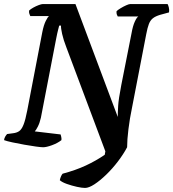

<svg xmlns="http://www.w3.org/2000/svg" viewBox="-33 -724 852 944"><path d="M385 200Q370 200 345 194.5Q320 189 296 180.5Q272 172 261 162Q263 152 267 143Q271 134 275 130Q339 113 388.5 90Q438 67 482 37L485 20L293 -492Q279 -528 272.5 -557Q266 -586 267 -598H258Q257 -593 253 -578.5Q249 -564 243 -533L168 -145Q162 -119 153 -101.5Q144 -84 138 -78L265 -63Q266 -59 268 -51.5Q270 -44 269 -35Q250 -20 222.5 -10Q195 0 179 0Q169 0 143.5 -3.5Q118 -7 87 -12.5Q56 -18 28 -24Q0 -30 -13 -35Q-12 -45 -7 -53Q-2 -61 2 -65L32 -69Q49 -71 61 -79Q73 -87 82.5 -110.5Q92 -134 101 -181L175 -566Q182 -601 192 -621Q202 -641 208 -645H116Q114 -649 111.5 -656Q109 -663 110 -672Q117 -679 130.5 -686.5Q144 -694 157.5 -699Q171 -704 177 -704H338L546 -149Q546 -171 548 -204Q550 -237 563 -304L614 -562Q620 -596 629.5 -617Q639 -638 647 -643H546Q544 -646 541.5 -652.5Q539 -659 540 -669Q546 -675 560 -683.5Q574 -692 587.5 -698Q601 -704 607 -704H791Q794 -699 797 -687.5Q800 -676 798 -663L754 -651Q731 -644 718.5 -634Q706 -624 699 -606Q692 -588 686 -556L616 -194Q605 -142 598.5 -89Q592 -36 592 0Q574 34 547 69.5Q520 105 489.5 134.5Q459 164 431.5 182Q404 200 385 200Z"/></svg>

Font: Texturina 72pt 72pt Regular
Style: Bold Italic
Weight: 700
Italic angle: -11°
Designer: Guillermo Torres Carreño
Foundry: Omnibus-Type
Version: Version 1.002; ttfautohint (v1.8.3)